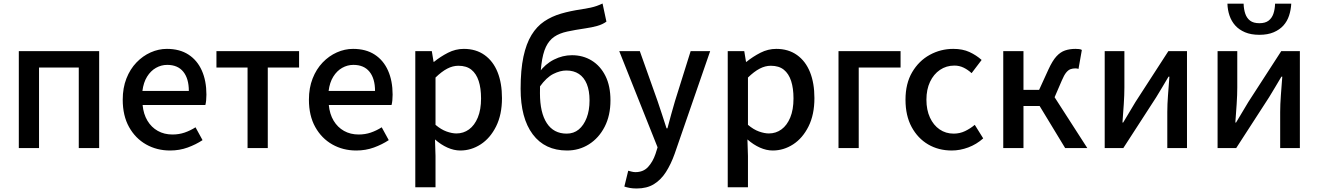

<svg xmlns="http://www.w3.org/2000/svg" viewBox="-20 -842 7500 1092"><path d="M87 0V-551H544V0H428V-458H202V0Z M947 14Q872 14 811 -20.5Q750 -55 714 -119.5Q678 -184 678 -275Q678 -342 699 -395.5Q720 -449 756 -486.5Q792 -524 837 -544Q882 -564 929 -564Q1002 -564 1052 -531.5Q1102 -499 1128 -440.5Q1154 -382 1154 -304Q1154 -287 1152.5 -271.5Q1151 -256 1148 -245H791Q796 -193 818.5 -155.5Q841 -118 877.5 -97.5Q914 -77 961 -77Q998 -77 1030 -88Q1062 -99 1092 -118L1132 -45Q1094 -20 1047.5 -3Q1001 14 947 14ZM790 -325H1054Q1054 -395 1022.5 -434Q991 -473 931 -473Q897 -473 867 -456Q837 -439 816.5 -406Q796 -373 790 -325Z M1388 0V-458H1211V-551H1681V-458H1503V0Z M2006 14Q1931 14 1870 -20.5Q1809 -55 1773 -119.5Q1737 -184 1737 -275Q1737 -342 1758 -395.5Q1779 -449 1815 -486.5Q1851 -524 1896 -544Q1941 -564 1988 -564Q2061 -564 2111 -531.5Q2161 -499 2187 -440.5Q2213 -382 2213 -304Q2213 -287 2211.5 -271.5Q2210 -256 2207 -245H1850Q1855 -193 1877.5 -155.5Q1900 -118 1936.5 -97.5Q1973 -77 2020 -77Q2057 -77 2089 -88Q2121 -99 2151 -118L2191 -45Q2153 -20 2106.5 -3Q2060 14 2006 14ZM1849 -325H2113Q2113 -395 2081.5 -434Q2050 -473 1990 -473Q1956 -473 1926 -456Q1896 -439 1875.5 -406Q1855 -373 1849 -325Z M2342 223V-551H2436L2446 -490H2448Q2485 -520 2528 -542Q2571 -564 2618 -564Q2687 -564 2736 -529Q2785 -494 2810 -431.5Q2835 -369 2835 -284Q2835 -190 2801.5 -123Q2768 -56 2714 -21Q2660 14 2598 14Q2562 14 2525 -2.5Q2488 -19 2454 -49L2457 45V223ZM2576 -83Q2616 -83 2647.5 -106Q2679 -129 2697.5 -173.5Q2716 -218 2716 -282Q2716 -340 2702.5 -381.5Q2689 -423 2661 -445.5Q2633 -468 2587 -468Q2555 -468 2523.5 -451.5Q2492 -435 2457 -401V-132Q2489 -105 2520 -94Q2551 -83 2576 -83Z M3205 14Q3079 14 3010 -78Q2941 -170 2941 -337Q2941 -445 2957 -519.5Q2973 -594 3003 -643Q3033 -692 3075.5 -720.5Q3118 -749 3171 -764.5Q3224 -780 3287 -789Q3319 -794 3339 -798.5Q3359 -803 3374.5 -808.5Q3390 -814 3407 -822L3429 -719Q3407 -703 3376.5 -694.5Q3346 -686 3311 -681Q3250 -672 3206 -662.5Q3162 -653 3132.5 -633Q3103 -613 3085 -575.5Q3067 -538 3059 -474Q3051 -410 3051 -312Q3051 -201 3090 -141.5Q3129 -82 3203 -82Q3243 -82 3271.5 -105.5Q3300 -129 3316.5 -171.5Q3333 -214 3333 -271Q3333 -326 3317.5 -364Q3302 -402 3272.5 -421.5Q3243 -441 3201 -441Q3166 -441 3127 -421.5Q3088 -402 3050 -349L3046 -430Q3081 -478 3130.5 -503Q3180 -528 3233 -528Q3296 -528 3345.5 -497.5Q3395 -467 3423.5 -410Q3452 -353 3452 -271Q3452 -185 3419 -121Q3386 -57 3330 -21.5Q3274 14 3205 14Z M3601 230Q3579 230 3562.5 227Q3546 224 3531 219L3553 129Q3561 131 3572 134Q3583 137 3594 137Q3639 137 3666 107.5Q3693 78 3708 34L3720 -4L3502 -551H3619L3720 -267Q3733 -230 3745.5 -190.5Q3758 -151 3771 -112H3776Q3786 -150 3797 -190Q3808 -230 3819 -267L3908 -551H4019L3817 33Q3796 92 3767.5 136.5Q3739 181 3699 205.5Q3659 230 3601 230Z M4119 223V-551H4213L4223 -490H4225Q4262 -520 4305 -542Q4348 -564 4395 -564Q4464 -564 4513 -529Q4562 -494 4587 -431.5Q4612 -369 4612 -284Q4612 -190 4578.5 -123Q4545 -56 4491 -21Q4437 14 4375 14Q4339 14 4302 -2.5Q4265 -19 4231 -49L4234 45V223ZM4353 -83Q4393 -83 4424.5 -106Q4456 -129 4474.5 -173.5Q4493 -218 4493 -282Q4493 -340 4479.5 -381.5Q4466 -423 4438 -445.5Q4410 -468 4364 -468Q4332 -468 4300.5 -451.5Q4269 -435 4234 -401V-132Q4266 -105 4297 -94Q4328 -83 4353 -83Z M4749 0V-551H5102V-458H4864V0Z M5393 14Q5318 14 5259 -20.5Q5200 -55 5165 -119.5Q5130 -184 5130 -275Q5130 -367 5168 -431.5Q5206 -496 5268 -530Q5330 -564 5402 -564Q5455 -564 5494 -546Q5533 -528 5563 -501L5506 -426Q5484 -446 5460 -457.5Q5436 -469 5408 -469Q5362 -469 5326 -444.5Q5290 -420 5269.5 -376.5Q5249 -333 5249 -275Q5249 -217 5269 -173.5Q5289 -130 5324 -106Q5359 -82 5404 -82Q5439 -82 5469 -96.5Q5499 -111 5524 -132L5572 -55Q5534 -21 5487 -3.5Q5440 14 5393 14Z M5686 0V-551H5801V-331H5890L5943 -447Q5966 -497 5988.5 -521.5Q6011 -546 6037.5 -555Q6064 -564 6097 -564Q6107 -564 6116.5 -563Q6126 -562 6133 -558L6114 -450Q6110 -452 6105.5 -452.5Q6101 -453 6095 -453Q6081 -453 6068.5 -448.5Q6056 -444 6044 -429.5Q6032 -415 6019 -384L5978 -289L6164 0H6038L5893 -239H5801V0Z M6263 0V-551H6375V-345Q6375 -303 6371.5 -250Q6368 -197 6364 -145H6368Q6383 -170 6403 -203.5Q6423 -237 6438 -262L6625 -551H6731V0H6619V-205Q6619 -248 6623 -300.5Q6627 -353 6631 -406H6626Q6611 -381 6591 -347Q6571 -313 6556 -289L6369 0Z M6905 0V-551H7017V-345Q7017 -303 7013.5 -250Q7010 -197 7006 -145H7010Q7025 -170 7045 -203.5Q7065 -237 7080 -262L7267 -551H7373V0H7261V-205Q7261 -248 7265 -300.5Q7269 -353 7273 -406H7268Q7253 -381 7233 -347Q7213 -313 7198 -289L7011 0ZM7143 -644Q7095 -644 7061 -658.5Q7027 -673 7005.5 -697Q6984 -721 6973 -753Q6962 -785 6961 -821H7053Q7054 -789 7062.5 -764Q7071 -739 7090 -724.5Q7109 -710 7143 -710Q7176 -710 7195 -724.5Q7214 -739 7222.5 -764Q7231 -789 7232 -821H7324Q7322 -785 7311.5 -753Q7301 -721 7279.5 -697Q7258 -673 7224 -658.5Q7190 -644 7143 -644Z"/></svg>

Font: Noto Sans KR Medium
Style: Regular
Weight: 500
Designer: Ryoko NISHIZUKA  (kana, bopomofo & ideographs); Paul D. Hunt (Latin, Greek & Cyrillic); Sandoll Communications , Soo-you
Foundry: Adobe
Version: Version 2.004-H2;hotconv 1.0.118;makeotfexe 2.5.65603